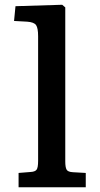

<svg xmlns="http://www.w3.org/2000/svg" viewBox="-20 -786 419 806"><path d="M58 0V-60L108 -64Q127 -65 133.5 -73.5Q140 -82 140 -111V-634Q140 -668 131.5 -680.5Q123 -693 94 -695L39 -698L45 -760L241 -766L254 -755V-108Q254 -84 259.5 -74Q265 -64 287 -63L340 -60V0Z"/></svg>

Font: Literata 7pt Medium
Style: Regular
Weight: 500
Designer: Latin by Veronika Burian and Jose Scaglione. Greek by Irene Vlachou. Cyrillic by Vera Evstafieva.
Foundry: TypeTogether
Version: Version 3.002